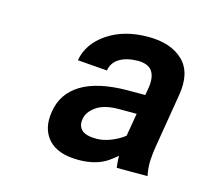

<svg xmlns="http://www.w3.org/2000/svg" viewBox="-66 -799 588 538"><g transform="rotate(15 227.5 -530.0)"><path d="M312.5 -420.9 340.8 -586.9Q344.7 -616.7 333.5 -632.8Q322.3 -648.9 292.5 -649.4Q259.8 -648.9 239.3 -636.7Q218.8 -624.5 214.8 -600.6L128.9 -607.4Q137.2 -656.7 185.1 -689.2Q232.9 -721.7 303.2 -721.7Q369.1 -721.7 404.3 -687.7Q439.5 -653.8 428.2 -586.9L402.8 -433.6Q398.9 -412.1 397.7 -389.6Q396.5 -367.2 401.4 -344.2H312Q309.6 -360.8 309.3 -380.6Q309.1 -400.4 312.5 -420.9ZM358.9 -562 348.6 -504.9H275.9Q232.4 -504.9 209.7 -488.5Q187 -472.2 184.1 -451.2Q180.7 -431.2 192.9 -419.7Q205.1 -408.2 235.8 -408.2Q255.9 -408.2 278.3 -417.2Q300.8 -426.3 316.9 -439.5Q333 -452.6 334.5 -464.8V-406.7Q318.8 -382.8 286.1 -360.4Q253.4 -337.9 202.1 -337.9Q142.1 -337.9 114.7 -368.4Q87.4 -398.9 95.7 -449.2Q104 -503.4 151.6 -532.5Q199.2 -561.5 285.6 -562Z"/></g></svg>

Font: Inter Tight
Style: Bold Italic
Weight: 700
Italic angle: -9.39999°
Designer: Rasmus Andersson
Foundry: rsms
Version: Version 3.004